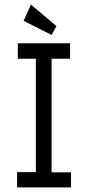

<svg xmlns="http://www.w3.org/2000/svg" viewBox="-20 -810 390 830"><path d="M54 0V-66H135V-556H57V-623H283V-556H203V-65H287V0ZM203 -659 82 -720 114 -790 224 -697Z"/></svg>

Font: Inconsolata ExtraCondensed Medium
Style: Regular
Weight: 500
Width: 2
Monospace: yes
Designer: Raph Levien, Cyreal, Brenton Simpson
Foundry: Raph Levien, Cyreal, Google
Version: Version 3.001; ttfautohint (v1.8.2.53-6de2)